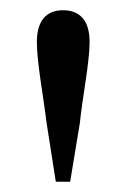

<svg xmlns="http://www.w3.org/2000/svg" viewBox="-20 -830 247 375"><path d="M103 -810C71 -810 52 -790 52 -748C52 -708 65 -640 71 -590L89 -475H117L136 -590C141 -640 155 -708 155 -748C155 -790 136 -810 103 -810Z"/></svg>

Font: Noto Serif CJK SC Medium
Style: Regular
Weight: 500
Designer: Ryoko NISHIZUKA 西塚涼子 (kana & ideographs); Frank Grießhammer (Latin, Greek & Cyrillic); Wenlong ZHANG 张文龙 (bopomofo); San
Foundry: Adobe
Version: Version 2.001;hotconv 1.1.0;makeotfexe 2.6.0